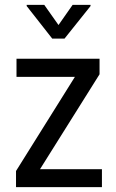

<svg xmlns="http://www.w3.org/2000/svg" viewBox="-20 -770 479 790"><path d="M144.5 -73.7 389.6 -464.4V-528.3H47.9V-453.6H288.1L45.9 -66.4V0H399.4V-73.7ZM220.7 -667 162.1 -750H89.8V-745.1L194.8 -611.3H245.6L352.5 -745.1V-750H278.8Z"/></svg>

Font: Roboto Condensed
Style: Regular
Weight: 400
Designer: Google
Version: Version 2.134; 2016